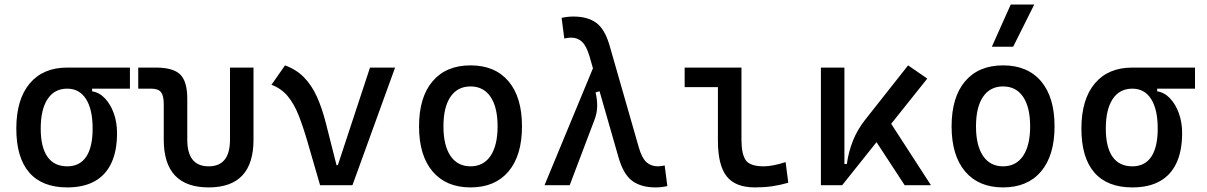

<svg xmlns="http://www.w3.org/2000/svg" viewBox="-20 -815 5313 845"><path d="M275.9 9.8Q165.5 9.8 108.6 -55.9Q51.8 -121.6 51.8 -249Q51.8 -377.4 110.6 -447.5Q169.4 -517.6 275.9 -517.6L385.3 -486.8V-413.1Q417 -408.2 441.7 -382.3Q466.3 -356.4 480.7 -316.7Q495.1 -276.9 495.1 -229.5Q495.1 -150.9 470.2 -97.7Q445.3 -44.4 396.7 -17.3Q348.1 9.8 275.9 9.8ZM275.9 -83Q331.1 -83 359.4 -125.2Q387.7 -167.5 387.7 -249Q387.7 -333.5 358.6 -379.2Q329.6 -424.8 275.9 -424.8Q219.7 -424.8 189.5 -379.2Q159.2 -333.5 159.2 -249Q159.2 -167.5 188.7 -125.2Q218.3 -83 275.9 -83ZM275.9 -424.8V-517.6H551.8V-424.8Z M898.4 9.8Q700.7 9.8 700.7 -200.2V-356.4Q700.7 -394 688.5 -409.4Q676.3 -424.8 646 -424.8H588.4V-517.6H665.5Q742.2 -517.6 773.2 -487.1Q804.2 -456.5 804.2 -380.9V-200.2Q804.2 -83 898.4 -83Q992.2 -83 992.2 -200.2V-517.6H1095.7V-200.2Q1095.7 9.8 898.4 9.8Z M1388.7 0 1458 -87.9H1466.8L1608.4 -517.6H1718.8L1531.2 0ZM1388.7 0 1333.5 -190.4Q1314.5 -255.9 1294.7 -306.4Q1274.9 -356.9 1246.8 -391.1Q1218.8 -425.3 1174.8 -441.9L1234.4 -527.3Q1284.7 -508.8 1318.4 -474.1Q1352.1 -439.5 1374.8 -389.2Q1397.5 -338.9 1414.1 -273.4L1473.6 -38.6Z M2050.8 9.8Q1943.4 9.8 1883.8 -60.5Q1824.2 -130.9 1824.2 -258.8Q1824.2 -387.2 1883.8 -457.3Q1943.4 -527.3 2050.8 -527.3Q2158.7 -527.3 2218 -457.3Q2277.3 -387.2 2277.3 -258.8Q2277.3 -130.9 2218 -60.5Q2158.7 9.8 2050.8 9.8ZM2050.8 -83Q2107.9 -83 2138.9 -128.9Q2169.9 -174.8 2169.9 -258.8Q2169.9 -343.3 2138.9 -388.9Q2107.9 -434.6 2050.8 -434.6Q1993.7 -434.6 1962.6 -388.9Q1931.6 -343.3 1931.6 -258.8Q1931.6 -174.8 1962.6 -128.9Q1993.7 -83 2050.8 -83Z M2865.2 9.8Q2801.8 9.8 2762.7 -18.8Q2723.6 -47.4 2702.1 -122.6L2574.7 -566.4Q2561 -612.8 2541.5 -631.1Q2522 -649.4 2493.7 -649.4Q2480.5 -649.4 2463.4 -645.5L2451.7 -736.3Q2476.6 -742.2 2503.4 -742.2Q2565.9 -742.2 2603.8 -714.8Q2641.6 -687.5 2662.6 -615.2L2791.5 -166Q2804.7 -119.6 2825 -101.3Q2845.2 -83 2875 -83Q2888.2 -83 2905.3 -86.9L2917 3.9Q2892.1 9.8 2865.2 9.8ZM2376.5 0 2600.6 -541 2667 -428.2 2601.1 -408.2Q2608.9 -376 2608.2 -346.2Q2607.4 -316.4 2596.7 -288.6L2487.3 0Z M3302.7 9.8Q3216.3 9.8 3178 -39.1Q3139.6 -87.9 3139.6 -195.3V-517.6H3243.2V-200.2Q3243.2 -138.7 3261.5 -110.8Q3279.8 -83 3341.8 -83Q3379.9 -83 3437.5 -101.6L3449.2 -10.7Q3411.6 0 3377 4.9Q3342.3 9.8 3302.7 9.8ZM2993.2 -431.6V-517.6H3148.4V-431.6Z M3686.5 0 3668 -93.3H3707Q3714.4 -147 3733.9 -195.8Q3753.4 -244.6 3788.1 -288.6L3976.6 -527.3L4061 -469.2ZM3592.8 0V-517.6H3696.3V-52.2L3686.5 0ZM3961.4 0 3812 -228.5 3884.8 -296.9 4077.1 0Z M4394.5 9.8Q4287.1 9.8 4227.5 -60.5Q4168 -130.9 4168 -258.8Q4168 -387.2 4227.5 -457.3Q4287.1 -527.3 4394.5 -527.3Q4502.4 -527.3 4561.8 -457.3Q4621.1 -387.2 4621.1 -258.8Q4621.1 -130.9 4561.8 -60.5Q4502.4 9.8 4394.5 9.8ZM4394.5 -83Q4451.7 -83 4482.7 -128.9Q4513.7 -174.8 4513.7 -258.8Q4513.7 -343.3 4482.7 -388.9Q4451.7 -434.6 4394.5 -434.6Q4337.4 -434.6 4306.4 -388.9Q4275.4 -343.3 4275.4 -258.8Q4275.4 -174.8 4306.4 -128.9Q4337.4 -83 4394.5 -83ZM4345.2 -609.4 4428.2 -794.9H4531.7L4439 -609.4Z M4963.4 9.8Q4853 9.8 4796.1 -55.9Q4739.3 -121.6 4739.3 -249Q4739.3 -377.4 4798.1 -447.5Q4856.9 -517.6 4963.4 -517.6L5072.8 -486.8V-413.1Q5104.5 -408.2 5129.2 -382.3Q5153.8 -356.4 5168.2 -316.7Q5182.6 -276.9 5182.6 -229.5Q5182.6 -150.9 5157.7 -97.7Q5132.8 -44.4 5084.2 -17.3Q5035.6 9.8 4963.4 9.8ZM4963.4 -83Q5018.6 -83 5046.9 -125.2Q5075.2 -167.5 5075.2 -249Q5075.2 -333.5 5046.1 -379.2Q5017.1 -424.8 4963.4 -424.8Q4907.2 -424.8 4877 -379.2Q4846.7 -333.5 4846.7 -249Q4846.7 -167.5 4876.2 -125.2Q4905.8 -83 4963.4 -83ZM4963.4 -424.8V-517.6H5239.3V-424.8Z"/></svg>

Font: Cascadia Code
Style: Regular
Weight: 400
Monospace: yes
Designer: Aaron Bell
Foundry: Saja Typeworks
Version: Version 2106.017